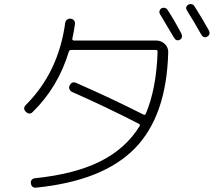

<svg xmlns="http://www.w3.org/2000/svg" viewBox="-20 -862 1040 919"><path d="M782.2 -814.5Q812.5 -768.6 848.6 -700.2Q852.5 -692.4 850.6 -684.1Q848.6 -675.8 840.8 -671.9Q824.2 -663.1 813.5 -680.7Q786.1 -727.5 746.1 -793.9Q741.2 -800.8 743.7 -809.6Q746.1 -818.4 752.9 -822.3Q760.7 -826.2 769 -824.2Q777.3 -822.3 782.2 -814.5ZM911.1 -832Q956.1 -759.8 980.5 -714.8Q984.4 -707 982.4 -699.2Q980.5 -691.4 971.7 -686.5Q954.1 -677.7 943.4 -696.3Q910.2 -755.9 875 -811.5Q864.3 -829.1 881.8 -839.8Q889.6 -843.8 897.9 -841.8Q906.2 -839.8 911.1 -832ZM136.7 -326.2Q121.1 -310.5 103.5 -327.1Q87.9 -342.8 103.5 -359.4Q259.8 -515.6 292 -752Q293 -761.7 300.3 -767.6Q307.6 -773.4 317.9 -772.5Q328.1 -771.5 334 -764.6Q339.8 -757.8 338.9 -748Q335.9 -721.7 326.2 -676.8Q325.2 -673.8 327.6 -670.9Q330.1 -668 333 -668H727.5Q752 -668 769 -651.4Q786.1 -634.8 785.2 -611.3Q777.3 -306.6 625 -151.4Q472.7 3.9 153.3 36.1Q130.9 38.1 127.9 15.6Q126 6.8 131.3 -0.5Q136.7 -7.8 146.5 -8.8Q336.9 -28.3 459.5 -89.4Q582 -150.4 648.4 -258.8Q652.3 -266.6 644.5 -269.5Q495.1 -346.7 325.2 -421.9Q316.4 -425.8 312.5 -435.1Q308.6 -444.3 313.5 -453.1Q324.2 -474.6 345.7 -464.8Q514.6 -390.6 667 -313.5Q673.8 -309.6 677.7 -317.4Q728.5 -436.5 734.4 -614.3Q734.4 -623 725.6 -623H321.3Q312.5 -623 309.6 -615.2Q257.8 -444.3 136.7 -326.2Z"/></svg>

Font: Rounded Mgen+ 1mn light
Style: Regular
Weight: 200
Designer: [Source Han Sans]
Ryoko NISHIZUKA  (kana & ideographs); Paul D. Hunt (Latin, Greek & Cyrillic); Wenlong ZHANG  (bopomofo
Version: Version 1.059.20150602